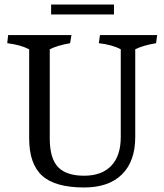

<svg xmlns="http://www.w3.org/2000/svg" viewBox="-20 -822 727 849"><path d="M109 -210V-604Q70 -624 12 -631L16 -667H296L290 -631Q233 -621 200 -604V-210Q200 -122 236.5 -83.5Q273 -45 352 -45Q430 -45 472 -89Q514 -133 514 -216V-604Q477 -624 417 -631L422 -667H675L670 -631Q611 -621 578 -604V-216Q578 -109 519.5 -51Q461 7 352 7Q224 7 166.5 -45Q109 -97 109 -210ZM206 -802H484V-758H206Z"/></svg>

Font: Caladea
Style: Regular
Weight: 400
Designer: Carolina Giovagnoli and Andres Torresi
Foundry: Carolina Giovagnoli & Andres Torresi
Version: Version 1.001